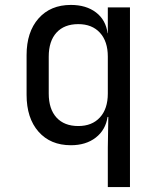

<svg xmlns="http://www.w3.org/2000/svg" viewBox="-20 -580 640 780"><path d="M418 -550H508V180H418V20L420 -105H417Q409 -52 369 -21Q329 10 268 10Q185 10 136.5 -45Q88 -100 88 -195V-356Q88 -450 136.5 -505Q185 -560 268 -560Q330 -560 370 -529.5Q410 -499 417 -445H418ZM418 -350Q418 -412 386 -447Q354 -482 298 -482Q241 -482 209.5 -447.5Q178 -413 178 -350V-200Q178 -137 209.5 -102.5Q241 -68 298 -68Q354 -68 386 -103Q418 -138 418 -200Z"/></svg>

Font: JetBrains Mono
Style: Regular
Weight: 400
Monospace: yes
Designer: Philipp Nurullin, Konstantin Bulenkov
Foundry: JetBrains
Version: Version 2.001;December 29, 2023;FontCreator 11.5.0.2427 32-b